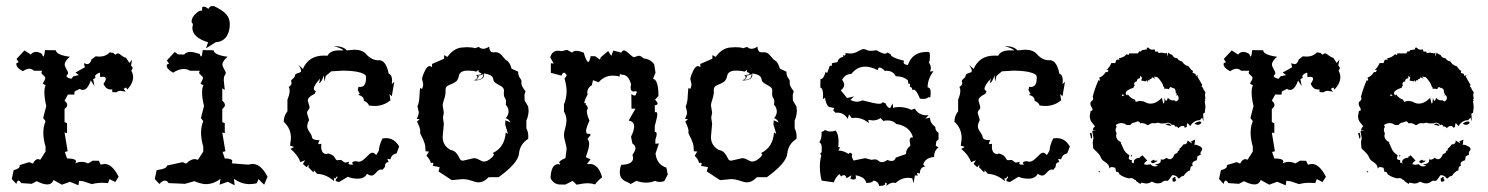

<svg xmlns="http://www.w3.org/2000/svg" viewBox="-20 -605 4928 636"><path d="M239.7 8.8 211.9 -2.9 185.1 6.8 157.2 -8.8Q151.9 5.9 136.2 5.9Q122.6 5.9 101.6 -4.9L85 3.9L50.3 1.5Q44.9 -6.8 41 -6.8Q36.6 -6.8 34.2 4.4L19 -12.2L25.4 -41.5Q45.4 -45.9 45.4 -55.7L44.9 -58.1L77.1 -67.9L88.9 -63Q96.7 -78.1 106.4 -78.1L113.3 -75.7L130.9 -103V-119.1Q123.5 -144.5 123.5 -165.5Q123.5 -186.5 130.9 -203.6L123 -213.9L133.3 -253.9Q127 -279.3 127 -299.8Q127 -314.5 131.3 -321.8L121.6 -328.6Q129.9 -341.3 129.9 -347.2Q129.9 -351.1 123.5 -355.7Q117.2 -360.4 117.2 -364.3L119.1 -370.6H92.3Q85.4 -377.4 77.1 -377.4Q68.4 -377.4 55.7 -369.1Q34.2 -380.4 34.2 -392.1L34.7 -396L42 -398.9L34.7 -409.7L61 -438L82 -424.3Q89.4 -433.1 99.1 -433.1Q107.9 -433.1 119.1 -426.3Q121.6 -418 123.5 -418Q127 -418 128.9 -439L165 -438.5Q166.5 -422.9 211.4 -417Q194.3 -402.8 194.3 -391.1Q194.3 -385.7 200 -376.2Q205.6 -366.7 205.6 -363.3Q205.6 -359.4 202.9 -357.4Q200.2 -355.5 200.2 -353Q200.2 -348.1 216.3 -343.8L222.7 -352.1L241.2 -356.4L230 -364.7L261.2 -382.3L257.8 -395.5L268.6 -392.6Q278.8 -392.6 283.2 -408.2L296.9 -418.5L308.6 -417.5Q330.6 -417.5 343.3 -431.6L355 -429.7L361.8 -423.8Q366.7 -428.2 371.6 -428.2Q374 -428.2 382.1 -421.6Q390.1 -415 397.5 -413.6L408.7 -396.5L417.5 -407.2L414.1 -388.2L419.9 -379.9L415 -370.6Q420.9 -360.4 420.9 -349.6Q420.9 -329.1 401.4 -308.1L397.9 -315.4L389.6 -311L396 -301.3L379.9 -304.2Q370.6 -304.2 365.7 -299.3L352.1 -299.8L351.6 -309.1L346.7 -308.6Q330.6 -308.6 322.8 -327.6Q330.6 -338.4 330.6 -344.2Q330.6 -350.6 320.8 -350.6L312 -349.6L311 -364.7Q294.9 -358.9 294.9 -352.1L296.4 -347.2L288.6 -342.8L293 -319.8L280.8 -338.4Q270 -307.1 254.4 -307.1Q249 -307.1 244.1 -310.5L227.1 -302.2L226.1 -291.5L205.1 -292L193.8 -271.5Q202.6 -264.2 202.6 -257.3Q202.6 -250.5 193.8 -244.1V-200.7L202.1 -196.8V-164.1L193.8 -166L204.1 -104L194.8 -101.6L202.1 -80.1Q231.9 -80.1 231.9 -69.8L230 -64Q239.3 -68.8 251.5 -68.8Q261.7 -68.8 271.5 -63.5L287.6 -72.8L307.6 -72.3L313.5 -59.6L326.2 -62Q351.6 -62 373 -19.5L361.8 -2L342.8 -11.7L337.9 1.5L319.3 0.5Q300.3 0.5 284.2 4.9L255.9 -4.4L242.2 -6.3Z M757.3 8.8 734.4 -2.9 707.5 6.8 710.4 -12.7Q687.5 4.9 662.1 4.9Q646.5 4.9 624 -4.9L592.8 3.9L538.6 1.5Q533.2 -6.8 526.4 -6.8Q518.1 -6.8 507.8 4.4L492.7 -12.2L499 -41.5Q533.2 -45.9 533.2 -56.6L585 -67.9L596.7 -63Q611.8 -78.1 625.5 -78.1L635.7 -75.7L653.3 -103V-119.1Q646 -144.5 646 -165.5Q646 -186.5 653.3 -203.6L645.5 -213.9L655.8 -253.9Q649.4 -279.3 649.4 -299.8Q649.4 -314.5 653.8 -321.8L644 -328.6Q652.3 -341.3 652.3 -347.2Q652.3 -351.1 646 -355.7Q639.6 -360.4 639.6 -364.3L641.6 -370.6H609.9Q600.1 -376.5 588.9 -376.5Q571.8 -376.5 553.7 -364.3Q532.2 -375.5 532.2 -387.2L532.7 -391.1L540 -394L532.7 -404.8L559.1 -433.1L569.3 -424.8L589.8 -424.3Q597.2 -433.1 611.3 -433.1Q620.1 -433.1 641.6 -426.3Q644 -418 646 -418Q649.4 -418 651.4 -439L687.5 -438.5Q689 -422.9 733.9 -417Q716.8 -402.8 716.8 -391.1Q716.8 -385.7 722.4 -376.2Q728 -366.7 728 -363.3Q728 -360.8 724.6 -355.7Q721.2 -350.6 721.2 -339.8L724.6 -307.1L716.3 -312.5V-271.5Q725.1 -264.2 725.1 -257.3Q725.1 -250.5 716.3 -244.1V-200.7L724.6 -196.8V-164.1L716.3 -166L726.6 -104L717.3 -101.6L724.6 -80.1Q749.5 -80.1 749.5 -70.8L747.6 -64L801.8 -59.6L815.9 -62Q844.7 -62 866.2 -19.5L855 6.8L835.9 -11.7L831.1 1.5Q821.3 4.9 806.2 4.9Q779.8 4.9 754.9 -12.7ZM662.1 -444.8 669.4 -464.8Q617.2 -481 617.2 -512.7L619.1 -525.9Q614.7 -528.8 614.7 -534.2Q614.7 -547.4 628.9 -560.1Q639.6 -569.8 644.5 -569.8L647 -569.3Q649.9 -569.3 649.9 -574.2L649.4 -578.1Q649.4 -583 655.3 -583Q660.6 -583 664.8 -579.6Q668.9 -576.2 669.9 -576.2Q670.9 -576.2 671.9 -577.6Q675.3 -585 683.1 -585L689.5 -584.5Q718.8 -570.3 730 -557.1Q741.2 -543.9 741.2 -525.4Q741.2 -500.5 730.5 -484.4Q717.8 -466.3 694.8 -465.3Z M1104 -2.4Q1091.8 -2.9 1091.8 -8.3Q1091.8 -11.2 1097.7 -16.6Q1097.2 -21 1096.2 -21Q1095.7 -21 1095.2 -20Q1093.3 -16.1 1089.4 -13.2Q1087.9 -16.1 1086.9 -16.1Q1085.9 -16.1 1085.9 -12.2L1086.9 -4.9Q1061 -27.8 1030.3 -29.3L1020 -41L1018.6 -33.7L1002 -50.3V-59.6L995.6 -50.8L983.4 -62L990.7 -74.2L975.1 -67.9Q966.3 -92.3 942.4 -111.8L954.1 -118.2L940.9 -122.6L943.8 -147Q943.8 -179.7 919.9 -201.7Q919.9 -221.2 932.1 -236.3V-274.9Q939.5 -292.5 939.5 -304.7Q939.5 -311.5 936.5 -316.9Q945.8 -323.2 945.8 -330.1L944.3 -336.9Q944.3 -339.8 950.4 -344.5Q956.5 -349.1 957 -354.7Q957.5 -360.4 967.5 -363Q977.5 -365.7 977.5 -369.6Q977.5 -377 968.3 -390.6L983.4 -376.5Q1002.4 -420.9 1052.7 -420.9L1064.9 -420.4Q1072.3 -436 1097.7 -438H1117.2Q1115.2 -443.8 1086.4 -452.1H1089.8Q1116.2 -452.1 1128.9 -438L1153.3 -440.4Q1180.2 -440.4 1192.9 -425.8Q1210.9 -405.3 1233.9 -405.3L1234.9 -405.8Q1258.8 -405.8 1267.6 -360.8Q1278.8 -356.9 1278.8 -338.4L1277.8 -326.2L1286.1 -334L1277.8 -286.1L1270 -293.5L1273.4 -272.9Q1250.5 -253.9 1220.2 -253.9L1202.1 -255.4Q1199.7 -265.1 1185.5 -271Q1185.5 -287.1 1166 -290.5L1171.9 -293.9L1165 -307.1L1167.5 -317.4L1172.4 -316.9Q1192.4 -316.9 1192.4 -345.2V-350.6Q1192.4 -361.3 1163.1 -367.2Q1140.1 -371.1 1116.7 -371.1L1077.1 -368.7L1059.1 -353.5L1054.7 -334.5L1052.7 -355.5Q1045.4 -332.5 1037.1 -329.6L1040.5 -344.7Q1019.5 -322.3 1019.5 -311Q1019.5 -305.7 1026.4 -303.2L1022 -293.9Q999.5 -283.7 999.5 -272L1005.4 -251Q1005.4 -244.1 1001.2 -240.5Q997.1 -236.8 997.1 -230L1003.9 -207.5Q997.6 -195.3 997.6 -186Q997.6 -178.7 1005.1 -168Q1012.7 -157.2 1013.2 -151.4Q1013.7 -140.6 1038.6 -140.6L1034.2 -130.9Q1034.2 -127.4 1038.1 -127.4L1044.4 -128.9L1043.9 -120.1Q1043.9 -94.7 1062.5 -94.7L1066.4 -96.7Q1074.7 -94.7 1080.1 -91.6Q1085.4 -88.4 1087.9 -84.5Q1090.3 -80.6 1092.3 -77.4Q1094.2 -74.2 1097.2 -74.2Q1100.1 -74.2 1106.9 -75.2Q1110.4 -75.2 1112.3 -73.7Q1114.3 -72.3 1117.7 -69.3Q1121.1 -66.4 1124.5 -66.4L1136.7 -69.3L1134.3 -64Q1134.3 -59.6 1144.5 -59.6L1150.9 -60.1Q1146.5 -63 1146.5 -65.4Q1146.5 -69.3 1157.2 -71.3L1167.5 -69.3Q1174.8 -69.3 1181.2 -74Q1187.5 -78.6 1193.1 -84.2Q1198.7 -89.8 1203.6 -94.5Q1208.5 -99.1 1213.4 -99.1Q1219.7 -99.1 1226.1 -91.3L1234.9 -106Q1235.8 -124 1247.1 -146.5L1258.3 -147.5Q1286.6 -147.5 1302.2 -119.6L1293.5 -96.7Q1276.9 -93.8 1273.4 -77.1L1263.2 -79.1L1267.1 -67.9Q1254.9 -67.9 1254.9 -51.8L1247.1 -42.5L1241.2 -43.5Q1234.4 -43.5 1225.8 -33.4Q1217.3 -23.4 1211.4 -23.4Q1204.6 -23.4 1195.8 -29.3Q1187.5 -13.2 1165.5 -13.2Q1145.5 -13.2 1132.3 -19.5Z M1564.9 -1Q1559.6 -1 1554.2 -2.7Q1548.8 -4.4 1542.5 -6.3Q1536.1 -8.3 1528.8 -10Q1521.5 -11.7 1512.2 -11.7L1476.6 -8.3L1432.6 -37.1L1436.5 -51.3L1413.6 -55.7L1415.5 -62.5Q1415.5 -65.9 1412.1 -65.9L1407.2 -64.9Q1404.3 -77.6 1392.6 -88.9L1400.9 -103L1389.6 -104Q1389.6 -120.1 1386.7 -129.9Q1382.3 -143.6 1374.5 -157.7Q1371.6 -162.6 1371.6 -167L1372.1 -170.9Q1372.1 -181.2 1361.3 -202.1L1370.1 -210L1360.4 -211.4Q1367.2 -224.1 1367.2 -233.9L1362.8 -252.9Q1362.8 -254.4 1363.8 -255.6Q1364.7 -256.8 1365.7 -260.3Q1366.7 -263.7 1367.9 -270.3Q1369.1 -276.9 1369.6 -289.6Q1370.6 -314 1373 -314L1377 -310.1Q1377.9 -310.1 1379.9 -314.9Q1381.8 -319.8 1381.8 -326.7L1377.9 -344.2Q1380.9 -357.9 1388.2 -372.1Q1395.5 -386.2 1403.3 -386.2Q1407.2 -386.2 1411.1 -382.3V-393.1L1451.2 -410.6V-422.4L1461.9 -416.5Q1481.4 -443.4 1506.8 -447.3L1526.4 -448.7Q1544.4 -448.7 1553.2 -445.3L1565.9 -449.7Q1572.3 -443.4 1581.1 -443.4Q1589.4 -443.4 1600.6 -450.7Q1600.6 -431.6 1614.7 -431.6L1619.6 -432.1Q1627.9 -432.1 1633.3 -429.2Q1640.1 -424.8 1649.9 -412.6Q1653.3 -407.7 1658.2 -404.8Q1668 -400.4 1674.8 -377.4L1696.3 -367.7Q1696.3 -354.5 1701.9 -347.4Q1707.5 -340.3 1707.5 -335L1707 -330.1Q1707 -319.3 1720.7 -302.7L1717.3 -291.5L1717.8 -272L1729.5 -252.4L1731 -238.8Q1731 -222.2 1723.6 -205.6V-180.2Q1730 -168 1730 -152.8L1729.5 -145Q1702.1 -127.4 1699.2 -96.2Q1696.3 -64.9 1631.8 -18.1H1598.6Q1583 -1 1564.9 -1ZM1583 -69.8Q1592.8 -69.8 1604.2 -78.9Q1615.7 -87.9 1615.7 -93.3Q1615.7 -96.2 1612.3 -98.1Q1651.9 -116.7 1655.3 -166.5L1662.6 -161.6L1653.3 -192.9L1654.3 -206.5L1670.4 -199.7Q1666 -210.4 1655.3 -213.4Q1664.6 -224.1 1664.6 -235.8Q1664.6 -247.6 1655.3 -258.3L1656.2 -267.1Q1656.2 -275.4 1652.6 -280.3Q1648.9 -285.2 1648.9 -294.9L1649.4 -304.7Q1649.4 -312 1644.3 -316.2Q1639.2 -320.3 1632.6 -323.7Q1626 -327.1 1620.4 -331.3Q1614.7 -335.4 1613.8 -343.3Q1611.8 -357.9 1583 -361.8L1583.5 -357.4Q1583.5 -338.4 1549.8 -338.4Q1561.5 -344.2 1561.5 -349.6Q1561.5 -353 1557.1 -356Q1574.2 -357.9 1575.2 -359.9Q1575.2 -362.8 1565.4 -366.7V-373.5L1557.6 -367.7Q1545.9 -371.1 1529.8 -371.1Q1502.9 -371.1 1500 -353.5Q1497.1 -339.4 1489.7 -334.2Q1482.4 -329.1 1474.9 -326.4Q1467.3 -323.7 1461.4 -319.8Q1455.6 -315.9 1455.6 -304.7L1456.1 -304.2Q1456.1 -290 1451.2 -276.1Q1446.3 -262.2 1446.3 -255.9L1450.2 -231.9L1447.3 -215.3L1450.2 -194.8L1446.3 -151.4Q1446.3 -123 1472.2 -108.4Q1483.9 -106 1489.5 -100.1Q1495.1 -94.2 1498.3 -88.1Q1501.5 -82 1504.2 -77.4Q1506.8 -72.8 1513.7 -72.8L1549.8 -81.1Q1558.1 -81.1 1567.9 -75.4Q1577.6 -69.8 1583 -69.8ZM1565.9 -341.3Q1581.1 -344.2 1581.1 -359.9Q1573.7 -355 1562 -354.5L1565.9 -352.1Q1563.5 -344.7 1556.2 -340.3Z M1890.1 6.8 1877 -5.9 1853 6.3H1836.4Q1814 6.3 1803.7 -15.1Q1805.2 -61.5 1830.1 -61.5L1833.5 -59.6L1836.4 -63.5L1832 -64.9Q1832 -73.2 1853 -81.1L1856.9 -110.8Q1856.9 -118.7 1852.5 -134Q1848.1 -149.4 1848.1 -156.7Q1848.1 -167.5 1852.3 -180.9Q1856.4 -194.3 1856.4 -205.6Q1856.4 -221.7 1848.1 -235.8V-258.8Q1856.9 -279.8 1856.9 -303.2Q1856.9 -319.8 1850.1 -344.7L1857.4 -355Q1852.5 -364.3 1848.1 -364.3Q1843.8 -364.3 1839.8 -354.5L1804.7 -363.8V-395.5L1814 -394.5L1802.7 -415Q1808.6 -437 1828.6 -437L1840.3 -435.5L1858.4 -439.9L1875 -430.7Q1879.9 -436.5 1890.1 -436.5Q1899.4 -436.5 1913.6 -430.7Q1922.4 -399.9 1928.7 -399.9Q1932.6 -399.9 1936.5 -418.9H1951.2L1967.3 -407.7L1970.2 -415.5L1994.6 -436L2004.9 -419.9L2011.7 -437.5L2038.1 -430.7Q2041.5 -438 2047.4 -438Q2052.2 -438 2064.2 -426.8Q2076.2 -415.5 2080.6 -415.5L2094.7 -420.4Q2103.5 -420.4 2112.8 -411.1Q2133.3 -410.2 2147 -392.1L2151.4 -364.3L2143.1 -344.2Q2161.1 -340.8 2161.1 -287.1L2149.9 -274.9Q2158.2 -266.6 2158.2 -262.2Q2158.2 -256.8 2148.9 -256.3L2149.4 -232.9L2152.8 -233.9Q2157.2 -233.9 2157.2 -225.6Q2157.2 -217.8 2148.9 -187V-168.5Q2155.3 -168 2155.3 -160.6Q2155.3 -154.3 2150.9 -142.6V-128.9L2162.6 -129.9L2151.4 -96.2Q2155.8 -59.6 2187.5 -49.8L2191.9 -26.9L2181.2 -5.9Q2174.8 -2.4 2165.5 -2.4Q2156.2 -2.4 2149.9 -5.9Q2135.7 0 2120.6 0Q2105 0 2088.4 -5.9L2067.4 5.4Q2067.4 2 2062 0Q2056.6 -2 2050.3 -5.1Q2043.9 -8.3 2038.6 -14.9Q2033.2 -21.5 2033.2 -34.7Q2033.2 -49.3 2038.1 -59.1Q2077.1 -60.1 2077.1 -81.5L2075.2 -92.8Q2085 -105.5 2085 -114.3Q2085 -123 2074.7 -129.9L2070.3 -152.3Q2080.6 -172.9 2080.6 -186Q2080.6 -202.6 2062.5 -205.6L2085 -245.1H2071.8L2071.3 -293.5Q2077.6 -288.6 2082 -288.6Q2086.9 -288.6 2086.9 -294.9Q2089.4 -296.9 2089.4 -299.3Q2089.4 -301.3 2087.4 -303.2L2079.6 -301.8Q2068.8 -301.8 2068.8 -314.9L2070.3 -326.2Q2062 -357.4 2041 -357.4Q2037.1 -357.4 2033.7 -360.4L2032.2 -351.1Q2023.9 -354.5 2009.8 -354.5Q1982.4 -354.5 1962.9 -332.5L1944.3 -339.4L1940.4 -322.8Q1925.3 -313.5 1925.3 -299.3L1926.3 -291.5Q1915.5 -272 1915.5 -263.2H1921.4Q1919.9 -260.3 1919.9 -258.8Q1919.9 -257.8 1921.1 -257.1Q1922.4 -256.3 1924.1 -254.9Q1925.8 -253.4 1925.8 -250Q1927.2 -247.6 1927.2 -245.6Q1927.2 -244.1 1925.5 -242.7Q1923.8 -241.2 1923.8 -237.8Q1923.8 -225.1 1932.6 -205.6Q1921.4 -180.2 1921.4 -171.9Q1921.4 -161.6 1928.2 -161.6L1932.1 -162.1L1937 -158.7L1926.3 -145Q1931.6 -138.2 1931.6 -127.4Q1931.6 -115.2 1920.4 -84.5L1936 -77.1L1923.8 -61L1928.7 -62.5Q1929.7 -60.5 1930.7 -60.5Q1931.6 -60.5 1933.1 -62Q1962.4 -62 1974.6 -17.6Q1961.9 -8.8 1951.2 5.9Q1938.5 2 1928.7 2Q1911.6 2 1890.1 6.8Z M2453.6 -1Q2448.2 -1 2442.9 -2.7Q2437.5 -4.4 2431.2 -6.3Q2424.8 -8.3 2417.5 -10Q2410.2 -11.7 2400.9 -11.7L2365.2 -8.3L2321.3 -37.1L2325.2 -51.3L2302.2 -55.7L2304.2 -62.5Q2304.2 -65.9 2300.8 -65.9L2295.9 -64.9Q2293 -77.6 2281.2 -88.9L2289.6 -103L2278.3 -104Q2278.3 -120.1 2275.4 -129.9Q2271 -143.6 2263.2 -157.7Q2260.3 -162.6 2260.3 -167L2260.7 -170.9Q2260.7 -181.2 2250 -202.1L2258.8 -210L2249 -211.4Q2255.9 -224.1 2255.9 -233.9L2251.5 -252.9Q2251.5 -254.4 2252.4 -255.6Q2253.4 -256.8 2254.4 -260.3Q2255.4 -263.7 2256.6 -270.3Q2257.8 -276.9 2258.3 -289.6Q2259.3 -314 2261.7 -314L2265.6 -310.1Q2266.6 -310.1 2268.6 -314.9Q2270.5 -319.8 2270.5 -326.7L2266.6 -344.2Q2269.5 -357.9 2276.9 -372.1Q2284.2 -386.2 2292 -386.2Q2295.9 -386.2 2299.8 -382.3V-393.1L2339.8 -410.6V-422.4L2350.6 -416.5Q2370.1 -443.4 2395.5 -447.3L2415 -448.7Q2433.1 -448.7 2441.9 -445.3L2454.6 -449.7Q2460.9 -443.4 2469.7 -443.4Q2478 -443.4 2489.3 -450.7Q2489.3 -431.6 2503.4 -431.6L2508.3 -432.1Q2516.6 -432.1 2522 -429.2Q2528.8 -424.8 2538.6 -412.6Q2542 -407.7 2546.9 -404.8Q2556.6 -400.4 2563.5 -377.4L2585 -367.7Q2585 -354.5 2590.6 -347.4Q2596.2 -340.3 2596.2 -335L2595.7 -330.1Q2595.7 -319.3 2609.4 -302.7L2606 -291.5L2606.4 -272L2618.2 -252.4L2619.6 -238.8Q2619.6 -222.2 2612.3 -205.6V-180.2Q2618.7 -168 2618.7 -152.8L2618.2 -145Q2590.8 -127.4 2587.9 -96.2Q2585 -64.9 2520.5 -18.1H2487.3Q2471.7 -1 2453.6 -1ZM2471.7 -69.8Q2481.4 -69.8 2492.9 -78.9Q2504.4 -87.9 2504.4 -93.3Q2504.4 -96.2 2501 -98.1Q2540.5 -116.7 2543.9 -166.5L2551.3 -161.6L2542 -192.9L2543 -206.5L2559.1 -199.7Q2554.7 -210.4 2543.9 -213.4Q2553.2 -224.1 2553.2 -235.8Q2553.2 -247.6 2543.9 -258.3L2544.9 -267.1Q2544.9 -275.4 2541.3 -280.3Q2537.6 -285.2 2537.6 -294.9L2538.1 -304.7Q2538.1 -312 2533 -316.2Q2527.8 -320.3 2521.2 -323.7Q2514.6 -327.1 2509 -331.3Q2503.4 -335.4 2502.4 -343.3Q2500.5 -357.9 2471.7 -361.8L2472.2 -357.4Q2472.2 -338.4 2438.5 -338.4Q2450.2 -344.2 2450.2 -349.6Q2450.2 -353 2445.8 -356Q2462.9 -357.9 2463.9 -359.9Q2463.9 -362.8 2454.1 -366.7V-373.5L2446.3 -367.7Q2434.6 -371.1 2418.5 -371.1Q2391.6 -371.1 2388.7 -353.5Q2385.7 -339.4 2378.4 -334.2Q2371.1 -329.1 2363.5 -326.4Q2356 -323.7 2350.1 -319.8Q2344.2 -315.9 2344.2 -304.7L2344.7 -304.2Q2344.7 -290 2339.8 -276.1Q2335 -262.2 2335 -255.9L2338.9 -231.9L2335.9 -215.3L2338.9 -194.8L2335 -151.4Q2335 -123 2360.8 -108.4Q2372.6 -106 2378.2 -100.1Q2383.8 -94.2 2387 -88.1Q2390.1 -82 2392.8 -77.4Q2395.5 -72.8 2402.3 -72.8L2438.5 -81.1Q2446.8 -81.1 2456.5 -75.4Q2466.3 -69.8 2471.7 -69.8ZM2454.6 -341.3Q2469.7 -344.2 2469.7 -359.9Q2462.4 -355 2450.7 -354.5L2454.6 -352.1Q2452.1 -344.7 2444.8 -340.3Z M2915.5 11.2 2917.5 4.4Q2917.5 0.5 2913.1 0.5L2911.1 1L2912.1 3.9Q2912.1 10.7 2892.1 10.7Q2889.6 -4.4 2873 -6.8Q2870.1 1 2849.6 1Q2845.2 -19.5 2814 -24.4L2815.4 -17.1Q2815.4 -10.3 2807.6 -10.3L2796.9 -12.2L2800.3 -24.4L2784.2 -14.6Q2781.2 -24.9 2775.4 -24.9Q2771 -24.9 2766.1 -20.5L2760.7 -28.3Q2748.5 -19 2741.7 -1L2701.7 -6.8Q2695.8 -29.8 2695.8 -51.3Q2695.8 -75.2 2700.7 -89.4L2696.8 -96.7L2701.7 -100.6L2702.1 -112.3Q2702.1 -130.9 2695.3 -131.8V-137.7Q2701.7 -141.1 2701.7 -168.9Q2708.5 -168.9 2712.4 -174.8Q2720.7 -169.4 2730.5 -169.4Q2741.7 -169.4 2748 -172.9Q2757.8 -160.2 2757.8 -135.3L2756.8 -118.2L2762.7 -116.2L2756.8 -106.4Q2773.4 -106.4 2790.5 -95.2L2795.9 -99.6L2803.2 -94.7L2801.8 -88.9Q2801.8 -82 2807.6 -73.2L2845.7 -81.1L2866.2 -75.7L2877.9 -77.1Q2884.8 -77.1 2889.9 -72.5Q2895 -67.9 2901.9 -67.9Q2909.2 -67.9 2919.4 -75.2Q2925.8 -71.8 2933.6 -71.8Q2944.3 -71.8 2947.3 -83L2981 -94.7Q2981 -111.8 2995.6 -122.1L2993.2 -138.7Q2993.2 -149.9 3000.5 -149.9L3004.4 -149.4Q2994.6 -187 2949.2 -194.3Q2937.5 -206.1 2920.9 -206.1Q2910.2 -206.1 2906.7 -204.1L2896.5 -213.9Q2885.7 -206.1 2871.1 -206.1L2856 -208L2858.4 -197.3Q2836.4 -214.8 2813.5 -214.8L2801.3 -213.9L2792.5 -226.1L2788.1 -211.4Q2775.4 -231.9 2753.9 -231.9L2748 -231.4L2739.7 -239.3L2743.7 -247.1L2725.1 -251Q2715.3 -260.7 2712.9 -281.7L2706.1 -276.4L2706.5 -289.1Q2706.5 -312.5 2697.3 -315.4L2697.8 -342.8Q2708.5 -342.8 2714.4 -366.2L2720.2 -363.8L2729 -387.7L2732.9 -386.7Q2735.8 -386.7 2735.8 -391.1L2735.4 -395.5L2754.4 -399.4Q2756.3 -413.1 2773.4 -417L2772 -422.4L2776.9 -420.9Q2780.8 -420.9 2780.8 -425.8L2780.3 -429.2L2795.9 -427.7Q2809.6 -427.7 2822.5 -435.1Q2835.4 -442.4 2840.3 -442.4Q2845.7 -442.4 2850.8 -439.5Q2856 -436.5 2865.7 -436.5L2883.8 -438.5Q2902.3 -427.2 2911.1 -427.2Q2917 -427.2 2919.4 -431.2L2930.2 -425.3Q2930.2 -414.6 2974.6 -403.8L2973.1 -398.4Q2973.1 -391.1 2987.3 -389.6Q3002 -433.1 3050.8 -433.1Q3059.1 -433.1 3059.8 -429Q3060.5 -424.8 3060.5 -419.4Q3060.5 -404.8 3057.1 -397.5Q3063.5 -388.2 3063.5 -379.4Q3063.5 -373 3060.1 -368.2L3072.3 -369.1Q3052.7 -343.8 3052.7 -315.4Q3063 -315.4 3063 -297.4L3061.5 -282.2L3055.2 -283.2Q3049.8 -277.3 3038.6 -277.3L3027.3 -278.3Q3015.6 -308.1 3005.9 -308.1L3002 -306.6Q3002 -316.4 2993.7 -317.4L2994.6 -323.7Q2994.6 -328.1 2992.2 -328.1L2989.3 -327.1L2987.3 -338.9Q2972.2 -352.5 2947.3 -352.5Q2938 -370.6 2916.5 -370.6L2911.1 -370.1Q2899.9 -381.3 2894 -381.3Q2888.2 -381.3 2887.7 -372.6Q2864.7 -384.3 2846.2 -384.3Q2818.8 -384.3 2799.8 -359.9Q2779.8 -359.9 2769.5 -340.8Q2776.4 -331.1 2776.4 -324.2Q2776.4 -314 2765.1 -305.7L2786.1 -280.3L2809.1 -285.6L2796.9 -274.4Q2807.6 -268.1 2818.8 -268.1Q2827.1 -268.1 2836.9 -272.5Q2880.4 -261.2 2891.6 -261.2Q2902.3 -261.2 2903.3 -266.6L2913.1 -262.7Q2919.9 -247.1 2928.7 -247.1L2937 -262.7L2938.5 -247.1Q2944.8 -250.5 2958 -250.5Q2980 -250.5 2998.5 -241.2L3010.7 -245.1Q3022.9 -223.1 3049.8 -223.1L3056.2 -223.6L3044.9 -211.9L3060.5 -215.3Q3060.5 -197.8 3078.1 -184.6Q3078.1 -171.4 3088.9 -165V-143.6L3081.5 -136.2L3079.6 -122.1L3089.4 -116.7Q3074.2 -107.4 3074.2 -85Q3044.4 -82.5 3038.1 -59.6L3044.9 -53.7Q3027.3 -51.3 3026.9 -30.3L3017.1 -32.2L3020 -22.9L3010.7 -24.4L3005.9 2.4L3002 -14.6L2988.3 -16.1Q2965.8 -16.1 2947.3 1L2939.9 0Q2928.2 0 2915.5 11.2Z M3325.7 -2.4Q3313.5 -2.9 3313.5 -8.3Q3313.5 -11.2 3319.3 -16.6Q3318.8 -21 3317.9 -21Q3317.4 -21 3316.9 -20Q3314.9 -16.1 3311 -13.2Q3309.6 -16.1 3308.6 -16.1Q3307.6 -16.1 3307.6 -12.2L3308.6 -4.9Q3282.7 -27.8 3252 -29.3L3241.7 -41L3240.2 -33.7L3223.6 -50.3V-59.6L3217.3 -50.8L3205.1 -62L3212.4 -74.2L3196.8 -67.9Q3188 -92.3 3164.1 -111.8L3175.8 -118.2L3162.6 -122.6L3165.5 -147Q3165.5 -179.7 3141.6 -201.7Q3141.6 -221.2 3153.8 -236.3V-274.9Q3161.1 -292.5 3161.1 -304.7Q3161.1 -311.5 3158.2 -316.9Q3167.5 -323.2 3167.5 -330.1L3166 -336.9Q3166 -339.8 3172.1 -344.5Q3178.2 -349.1 3178.7 -354.7Q3179.2 -360.4 3189.2 -363Q3199.2 -365.7 3199.2 -369.6Q3199.2 -377 3189.9 -390.6L3205.1 -376.5Q3224.1 -420.9 3274.4 -420.9L3286.6 -420.4Q3293.9 -436 3319.3 -438H3338.9Q3336.9 -443.8 3308.1 -452.1H3311.5Q3337.9 -452.1 3350.6 -438L3375 -440.4Q3401.9 -440.4 3414.6 -425.8Q3432.6 -405.3 3455.6 -405.3L3456.5 -405.8Q3480.5 -405.8 3489.3 -360.8Q3500.5 -356.9 3500.5 -338.4L3499.5 -326.2L3507.8 -334L3499.5 -286.1L3491.7 -293.5L3495.1 -272.9Q3472.2 -253.9 3441.9 -253.9L3423.8 -255.4Q3421.4 -265.1 3407.2 -271Q3407.2 -287.1 3387.7 -290.5L3393.6 -293.9L3386.7 -307.1L3389.2 -317.4L3394 -316.9Q3414.1 -316.9 3414.1 -345.2V-350.6Q3414.1 -361.3 3384.8 -367.2Q3361.8 -371.1 3338.4 -371.1L3298.8 -368.7L3280.8 -353.5L3276.4 -334.5L3274.4 -355.5Q3267.1 -332.5 3258.8 -329.6L3262.2 -344.7Q3241.2 -322.3 3241.2 -311Q3241.2 -305.7 3248 -303.2L3243.7 -293.9Q3221.2 -283.7 3221.2 -272L3227.1 -251Q3227.1 -244.1 3222.9 -240.5Q3218.8 -236.8 3218.8 -230L3225.6 -207.5Q3219.2 -195.3 3219.2 -186Q3219.2 -178.7 3226.8 -168Q3234.4 -157.2 3234.9 -151.4Q3235.4 -140.6 3260.3 -140.6L3255.9 -130.9Q3255.9 -127.4 3259.8 -127.4L3266.1 -128.9L3265.6 -120.1Q3265.6 -94.7 3284.2 -94.7L3288.1 -96.7Q3296.4 -94.7 3301.8 -91.6Q3307.1 -88.4 3309.6 -84.5Q3312 -80.6 3314 -77.4Q3315.9 -74.2 3318.8 -74.2Q3321.8 -74.2 3328.6 -75.2Q3332 -75.2 3334 -73.7Q3335.9 -72.3 3339.4 -69.3Q3342.8 -66.4 3346.2 -66.4L3358.4 -69.3L3356 -64Q3356 -59.6 3366.2 -59.6L3372.6 -60.1Q3368.2 -63 3368.2 -65.4Q3368.2 -69.3 3378.9 -71.3L3389.2 -69.3Q3396.5 -69.3 3402.8 -74Q3409.2 -78.6 3414.8 -84.2Q3420.4 -89.8 3425.3 -94.5Q3430.2 -99.1 3435.1 -99.1Q3441.4 -99.1 3447.8 -91.3L3456.5 -106Q3457.5 -124 3468.8 -146.5L3480 -147.5Q3508.3 -147.5 3523.9 -119.6L3515.1 -96.7Q3498.5 -93.8 3495.1 -77.1L3484.9 -79.1L3488.8 -67.9Q3476.6 -67.9 3476.6 -51.8L3468.8 -42.5L3462.9 -43.5Q3456.1 -43.5 3447.5 -33.4Q3439 -23.4 3433.1 -23.4Q3426.3 -23.4 3417.5 -29.3Q3409.2 -13.2 3387.2 -13.2Q3367.2 -13.2 3354 -19.5Z M3757.3 4.4 3743.7 -4.9Q3742.7 -9.3 3740.7 -9.3L3738.8 -8.8Q3733.9 -15.1 3725.6 -15.1L3718.8 -14.2Q3700.7 -18.1 3688 -27.8Q3685.5 -36.1 3679.7 -36.1L3677.2 -35.6L3674.3 -49.3L3663.6 -51.8Q3657.7 -51.8 3655.3 -46.4Q3654.3 -55.2 3650.6 -59.6Q3647 -64 3642.3 -67.1Q3637.7 -70.3 3633.3 -73.7Q3628.9 -77.1 3626.5 -83.5Q3624 -89.8 3619.9 -94.7Q3615.7 -99.6 3611.6 -103.5Q3607.4 -107.4 3604.2 -110.4Q3601.1 -113.3 3601.1 -115.2L3599.6 -133.3L3602.1 -147.9L3598.1 -169.4L3599.6 -172.4L3610.8 -173.3L3599.6 -174.8Q3603 -185.5 3607.4 -185.5Q3605 -189.9 3602.1 -193.1Q3599.1 -196.3 3596.4 -200Q3593.8 -203.6 3591.8 -208.5Q3589.8 -213.4 3589.8 -220.7L3592.8 -237.8Q3599.1 -237.8 3599.1 -241.7Q3599.1 -244.6 3595.5 -250.7Q3591.8 -256.8 3591.8 -261.2Q3591.8 -267.1 3596.4 -270.3Q3601.1 -273.4 3601.1 -278.8L3599.6 -284.7Q3606.4 -312 3619.1 -340.3L3622.1 -336.9L3623.5 -339.8L3621.1 -347.7Q3633.8 -352.1 3642.6 -366.2H3648.9L3651.9 -372.6L3650.4 -374L3644.5 -372.1Q3657.2 -384.8 3661.1 -396H3674.3Q3675.8 -399.9 3677 -403.8Q3678.2 -407.7 3682.6 -407.7L3688 -406.7L3686.5 -412.1Q3702.1 -414.1 3711.9 -425.3L3718.8 -422.9L3720.2 -428.2H3749.5L3754.9 -436L3758.8 -433.6L3762.7 -439L3778.8 -441.4V-446.8L3784.2 -447.3Q3789.6 -440.4 3796.9 -440.4L3804.2 -441.4L3807.1 -433.6L3814.9 -434.6L3817.9 -429.2L3827.6 -430.7L3841.8 -428.2L3845.7 -430.7L3846.2 -417.5L3850.1 -430.7Q3855.5 -425.3 3863.3 -422.9Q3867.7 -412.6 3879.4 -412.1Q3884.8 -403.3 3895.5 -401.4Q3902.8 -389.2 3917 -385.3L3926.8 -373Q3931.6 -371.6 3931.6 -368.2L3930.2 -363.8L3940.9 -359.9L3940.4 -356.9Q3940.4 -354 3942.9 -354L3949.2 -356L3946.3 -351.6L3962.4 -323.7L3960 -318.4L3963.9 -315.4Q3966.3 -307.6 3973.1 -299.3L3971.2 -289.6L3973.1 -278.3L3970.7 -276.9L3972.7 -272.5L3970.7 -268.6L3973.1 -251.5L3970.7 -231.4L3965.3 -228.5L3966.8 -202.6L3962.4 -215.3L3954.6 -207Q3933.6 -206.5 3922.4 -187Q3916.5 -196.3 3913.6 -196.3Q3911.1 -196.3 3911.1 -184.6L3904.3 -181.6Q3904.3 -188 3897.5 -188Q3890.6 -188 3883.3 -180.2Q3880.9 -186 3875 -186L3872.6 -185.5Q3870.6 -191.9 3866.2 -191.9L3861.8 -190.9Q3856 -198.7 3848.1 -198.7L3839.4 -196.3H3824.7L3815.9 -198.7L3805.7 -196.3L3799.8 -197.3Q3792 -197.3 3784.2 -190.9H3780.3Q3771 -197.3 3762.7 -197.3L3757.3 -196.3Q3753.4 -203.1 3748.5 -203.1L3738.3 -199.2Q3729.5 -199.2 3724.1 -190.9H3711.9Q3704.1 -197.3 3694.3 -197.3Q3685.1 -197.3 3675.8 -190.9L3678.7 -184.6Q3675.3 -179.7 3675.3 -174.8Q3675.3 -168.9 3678.7 -164.1L3677.2 -155.8Q3677.2 -141.1 3694.8 -133.3L3691.9 -132.3Q3695.8 -125.5 3698 -119.9Q3700.2 -114.3 3702.9 -109.1Q3705.6 -104 3709.7 -99.6Q3713.9 -95.2 3721.2 -90.8L3718.8 -81.5Q3718.8 -74.7 3729.5 -74.7L3729 -70.3Q3729 -65.4 3731.9 -65.4L3734.9 -66.4L3736.3 -61V-73.2Q3742.7 -82.5 3757.3 -82.5L3754.9 -85.4Q3760.7 -86.4 3764.2 -90.8L3780.3 -73.2Q3771 -66.9 3769.5 -61L3779.8 -59.1L3791 -61Q3796.9 -53.7 3806.2 -53.7L3816.4 -55.7L3805.2 -60.5Q3825.2 -62 3825.2 -73.2L3824.7 -77.1L3830.6 -76.2Q3837.4 -76.2 3843.3 -82.5Q3849.6 -77.6 3855 -77.6Q3864.7 -77.6 3870.6 -94.2Q3881.8 -98.1 3881.8 -103L3881.3 -105Q3887.2 -105.5 3887.2 -109.9L3886.7 -112.8Q3894 -117.2 3899.9 -126.5Q3913.6 -126.5 3913.6 -139.6L3928.7 -129.9L3925.3 -136.7L3939 -142.6L3936.5 -125L3939.9 -125.5Q3944.3 -125.5 3952.1 -121.6Q3962.4 -116.7 3962.4 -111.3Q3962.4 -107.4 3959.5 -104.5Q3956.5 -101.6 3956.5 -97.7L3957.5 -92.8L3946.8 -87.4L3944.3 -74.2Q3929.2 -70.3 3929.2 -61.5L3930.7 -55.7Q3922.9 -54.2 3922.9 -46.9L3922.4 -41Q3909.7 -36.6 3900.9 -22.5Q3892.1 -21.5 3887.2 -14.2H3883.3Q3877 -24.9 3863.3 -24.9Q3861.3 -22.9 3859.4 -20Q3850.6 -5.9 3846.7 -5.9L3840.3 -6.3Q3835 -6.3 3829.8 -2Q3824.7 2.4 3816.4 2.4L3808.6 2L3794.9 -3.4Q3787.1 2.9 3775.9 2.9L3760.3 0ZM3833.5 -261.7 3836.4 -264.2 3837.9 -280.8Q3840.3 -271 3842.8 -271Q3845.7 -271 3848.6 -280.8Q3856 -272.5 3865.2 -272.5L3870.1 -272.9L3875.5 -268.6Q3884.3 -272.9 3884.3 -279.8Q3884.3 -285.2 3880.9 -290L3875.5 -288.6L3878.9 -294.4L3875 -295.9Q3874.5 -303.7 3873.3 -307.1Q3872.1 -310.5 3870.1 -311.8Q3868.2 -313 3865.2 -313.5Q3862.3 -314 3857.9 -316.9Q3853 -314.5 3852.5 -309.1Q3849.1 -311 3839.8 -311.5L3837.4 -309.6L3836.4 -315.9Q3833 -318.4 3832.8 -321.5Q3832.5 -324.7 3829.3 -329.8Q3826.2 -335 3822.3 -340.1Q3818.4 -345.2 3814 -349.1L3801.8 -351.6L3807.1 -344.2L3796.4 -349.1L3793.9 -343.8Q3788.1 -343.8 3786.6 -337.9L3783.7 -339.8Q3781.2 -339.8 3781.2 -332Q3779.3 -338.4 3777.3 -338.4Q3775.4 -338.4 3774.9 -335.4L3760.3 -338.4L3762.7 -346.2Q3762.7 -351.1 3756.3 -353V-346.2Q3745.6 -344.2 3745.6 -335.4Q3736.8 -334 3736.8 -326.2L3738.8 -321.3Q3734.9 -320.3 3734.9 -314.5Q3709 -306.2 3709 -296.4Q3709 -292 3713.4 -288.6L3715.8 -292.5Q3726.1 -278.3 3739.3 -274.9L3742.2 -267.6L3755.4 -271L3769.5 -268.6Q3780.8 -261.7 3791 -261.7Q3809.6 -261.7 3828.6 -280.8ZM3695.8 -286.1 3704.6 -289.1 3698.7 -293ZM3947.3 -191.4Q3942.4 -191.4 3937 -195.3Q3941.9 -201.2 3955.6 -203.1L3960 -198.2Q3954.1 -191.4 3947.3 -191.4ZM3859.9 -187.5 3840.8 -192.4Q3845.7 -195.8 3850.1 -195.8Q3856 -195.8 3859.9 -187.5ZM3595.7 -145.5Q3593.8 -145.5 3591.3 -159.2L3589.4 -162.6L3593.8 -165.5Q3595.7 -165.5 3597.2 -157.7L3597.7 -151.9Q3597.7 -147.9 3595.7 -145.5ZM3725.6 -86.4 3728 -93.3 3730.5 -87.9ZM3799.3 -64Q3792.5 -66.4 3792.5 -69.3Q3792.5 -72.3 3802.2 -76.2L3804.7 -72.8H3814Q3814 -70.3 3799.3 -64ZM3622.1 -33.7 3618.2 -37.1 3624 -38.6ZM3871.6 -3.4H3864.7L3863.3 -13.2L3870.1 -18.6H3874L3873 -14.6Q3873 -11.2 3877 -8.8Z M4238.8 8.8 4210.9 -2.9 4184.1 6.8 4156.2 -8.8Q4150.9 5.9 4135.3 5.9Q4121.6 5.9 4100.6 -4.9L4084 3.9L4049.3 1.5Q4043.9 -6.8 4040 -6.8Q4035.6 -6.8 4033.2 4.4L4018.1 -12.2L4024.4 -41.5Q4044.4 -45.9 4044.4 -55.7L4043.9 -58.1L4076.2 -67.9L4087.9 -63Q4095.7 -78.1 4105.5 -78.1L4112.3 -75.7L4129.9 -103V-119.1Q4122.6 -144.5 4122.6 -165.5Q4122.6 -186.5 4129.9 -203.6L4122.1 -213.9L4132.3 -253.9Q4126 -279.3 4126 -299.8Q4126 -314.5 4130.4 -321.8L4120.6 -328.6Q4128.9 -341.3 4128.9 -347.2Q4128.9 -351.1 4122.6 -355.7Q4116.2 -360.4 4116.2 -364.3L4118.2 -370.6H4091.3Q4084.5 -377.4 4076.2 -377.4Q4067.4 -377.4 4054.7 -369.1Q4033.2 -380.4 4033.2 -392.1L4033.7 -396L4041 -398.9L4033.7 -409.7L4060.1 -438L4081.1 -424.3Q4088.4 -433.1 4098.1 -433.1Q4106.9 -433.1 4118.2 -426.3Q4120.6 -418 4122.6 -418Q4126 -418 4127.9 -439L4164.1 -438.5Q4165.5 -422.9 4210.4 -417Q4193.4 -402.8 4193.4 -391.1Q4193.4 -385.7 4199 -376.2Q4204.6 -366.7 4204.6 -363.3Q4204.6 -359.4 4201.9 -357.4Q4199.2 -355.5 4199.2 -353Q4199.2 -348.1 4215.3 -343.8L4221.7 -352.1L4240.2 -356.4L4229 -364.7L4260.3 -382.3L4256.8 -395.5L4267.6 -392.6Q4277.8 -392.6 4282.2 -408.2L4295.9 -418.5L4307.6 -417.5Q4329.6 -417.5 4342.3 -431.6L4354 -429.7L4360.8 -423.8Q4365.7 -428.2 4370.6 -428.2Q4373 -428.2 4381.1 -421.6Q4389.2 -415 4396.5 -413.6L4407.7 -396.5L4416.5 -407.2L4413.1 -388.2L4418.9 -379.9L4414.1 -370.6Q4419.9 -360.4 4419.9 -349.6Q4419.9 -329.1 4400.4 -308.1L4397 -315.4L4388.7 -311L4395 -301.3L4378.9 -304.2Q4369.6 -304.2 4364.7 -299.3L4351.1 -299.8L4350.6 -309.1L4345.7 -308.6Q4329.6 -308.6 4321.8 -327.6Q4329.6 -338.4 4329.6 -344.2Q4329.6 -350.6 4319.8 -350.6L4311 -349.6L4310.1 -364.7Q4293.9 -358.9 4293.9 -352.1L4295.4 -347.2L4287.6 -342.8L4292 -319.8L4279.8 -338.4Q4269 -307.1 4253.4 -307.1Q4248 -307.1 4243.2 -310.5L4226.1 -302.2L4225.1 -291.5L4204.1 -292L4192.9 -271.5Q4201.7 -264.2 4201.7 -257.3Q4201.7 -250.5 4192.9 -244.1V-200.7L4201.2 -196.8V-164.1L4192.9 -166L4203.1 -104L4193.8 -101.6L4201.2 -80.1Q4231 -80.1 4231 -69.8L4229 -64Q4238.3 -68.8 4250.5 -68.8Q4260.7 -68.8 4270.5 -63.5L4286.6 -72.8L4306.6 -72.3L4312.5 -59.6L4325.2 -62Q4350.6 -62 4372.1 -19.5L4360.8 -2L4341.8 -11.7L4336.9 1.5L4318.4 0.5Q4299.3 0.5 4283.2 4.9L4254.9 -4.4L4241.2 -6.3Z M4646 4.4 4632.3 -4.9Q4631.3 -9.3 4629.4 -9.3L4627.4 -8.8Q4622.6 -15.1 4614.3 -15.1L4607.4 -14.2Q4589.4 -18.1 4576.7 -27.8Q4574.2 -36.1 4568.4 -36.1L4565.9 -35.6L4563 -49.3L4552.2 -51.8Q4546.4 -51.8 4543.9 -46.4Q4543 -55.2 4539.3 -59.6Q4535.6 -64 4531 -67.1Q4526.4 -70.3 4522 -73.7Q4517.6 -77.1 4515.1 -83.5Q4512.7 -89.8 4508.5 -94.7Q4504.4 -99.6 4500.2 -103.5Q4496.1 -107.4 4492.9 -110.4Q4489.7 -113.3 4489.7 -115.2L4488.3 -133.3L4490.7 -147.9L4486.8 -169.4L4488.3 -172.4L4499.5 -173.3L4488.3 -174.8Q4491.7 -185.5 4496.1 -185.5Q4493.7 -189.9 4490.7 -193.1Q4487.8 -196.3 4485.1 -200Q4482.4 -203.6 4480.5 -208.5Q4478.5 -213.4 4478.5 -220.7L4481.4 -237.8Q4487.8 -237.8 4487.8 -241.7Q4487.8 -244.6 4484.1 -250.7Q4480.5 -256.8 4480.5 -261.2Q4480.5 -267.1 4485.1 -270.3Q4489.7 -273.4 4489.7 -278.8L4488.3 -284.7Q4495.1 -312 4507.8 -340.3L4510.7 -336.9L4512.2 -339.8L4509.8 -347.7Q4522.5 -352.1 4531.2 -366.2H4537.6L4540.5 -372.6L4539.1 -374L4533.2 -372.1Q4545.9 -384.8 4549.8 -396H4563Q4564.5 -399.9 4565.7 -403.8Q4566.9 -407.7 4571.3 -407.7L4576.7 -406.7L4575.2 -412.1Q4590.8 -414.1 4600.6 -425.3L4607.4 -422.9L4608.9 -428.2H4638.2L4643.6 -436L4647.5 -433.6L4651.4 -439L4667.5 -441.4V-446.8L4672.9 -447.3Q4678.2 -440.4 4685.5 -440.4L4692.9 -441.4L4695.8 -433.6L4703.6 -434.6L4706.5 -429.2L4716.3 -430.7L4730.5 -428.2L4734.4 -430.7L4734.9 -417.5L4738.8 -430.7Q4744.1 -425.3 4752 -422.9Q4756.3 -412.6 4768.1 -412.1Q4773.4 -403.3 4784.2 -401.4Q4791.5 -389.2 4805.7 -385.3L4815.4 -373Q4820.3 -371.6 4820.3 -368.2L4818.8 -363.8L4829.6 -359.9L4829.1 -356.9Q4829.1 -354 4831.5 -354L4837.9 -356L4835 -351.6L4851.1 -323.7L4848.6 -318.4L4852.5 -315.4Q4855 -307.6 4861.8 -299.3L4859.9 -289.6L4861.8 -278.3L4859.4 -276.9L4861.3 -272.5L4859.4 -268.6L4861.8 -251.5L4859.4 -231.4L4854 -228.5L4855.5 -202.6L4851.1 -215.3L4843.3 -207Q4822.3 -206.5 4811 -187Q4805.2 -196.3 4802.2 -196.3Q4799.8 -196.3 4799.8 -184.6L4793 -181.6Q4793 -188 4786.1 -188Q4779.3 -188 4772 -180.2Q4769.5 -186 4763.7 -186L4761.2 -185.5Q4759.3 -191.9 4754.9 -191.9L4750.5 -190.9Q4744.6 -198.7 4736.8 -198.7L4728 -196.3H4713.4L4704.6 -198.7L4694.3 -196.3L4688.5 -197.3Q4680.7 -197.3 4672.9 -190.9H4668.9Q4659.7 -197.3 4651.4 -197.3L4646 -196.3Q4642.1 -203.1 4637.2 -203.1L4627 -199.2Q4618.2 -199.2 4612.8 -190.9H4600.6Q4592.8 -197.3 4583 -197.3Q4573.7 -197.3 4564.5 -190.9L4567.4 -184.6Q4564 -179.7 4564 -174.8Q4564 -168.9 4567.4 -164.1L4565.9 -155.8Q4565.9 -141.1 4583.5 -133.3L4580.6 -132.3Q4584.5 -125.5 4586.7 -119.9Q4588.9 -114.3 4591.6 -109.1Q4594.2 -104 4598.4 -99.6Q4602.5 -95.2 4609.9 -90.8L4607.4 -81.5Q4607.4 -74.7 4618.2 -74.7L4617.7 -70.3Q4617.7 -65.4 4620.6 -65.4L4623.5 -66.4L4625 -61V-73.2Q4631.3 -82.5 4646 -82.5L4643.6 -85.4Q4649.4 -86.4 4652.8 -90.8L4668.9 -73.2Q4659.7 -66.9 4658.2 -61L4668.5 -59.1L4679.7 -61Q4685.5 -53.7 4694.8 -53.7L4705.1 -55.7L4693.8 -60.5Q4713.9 -62 4713.9 -73.2L4713.4 -77.1L4719.2 -76.2Q4726.1 -76.2 4731.9 -82.5Q4738.3 -77.6 4743.7 -77.6Q4753.4 -77.6 4759.3 -94.2Q4770.5 -98.1 4770.5 -103L4770 -105Q4775.9 -105.5 4775.9 -109.9L4775.4 -112.8Q4782.7 -117.2 4788.6 -126.5Q4802.2 -126.5 4802.2 -139.6L4817.4 -129.9L4814 -136.7L4827.6 -142.6L4825.2 -125L4828.6 -125.5Q4833 -125.5 4840.8 -121.6Q4851.1 -116.7 4851.1 -111.3Q4851.1 -107.4 4848.1 -104.5Q4845.2 -101.6 4845.2 -97.7L4846.2 -92.8L4835.4 -87.4L4833 -74.2Q4817.9 -70.3 4817.9 -61.5L4819.3 -55.7Q4811.5 -54.2 4811.5 -46.9L4811 -41Q4798.3 -36.6 4789.6 -22.5Q4780.8 -21.5 4775.9 -14.2H4772Q4765.6 -24.9 4752 -24.9Q4750 -22.9 4748 -20Q4739.3 -5.9 4735.4 -5.9L4729 -6.3Q4723.6 -6.3 4718.5 -2Q4713.4 2.4 4705.1 2.4L4697.3 2L4683.6 -3.4Q4675.8 2.9 4664.6 2.9L4648.9 0ZM4722.2 -261.7 4725.1 -264.2 4726.6 -280.8Q4729 -271 4731.4 -271Q4734.4 -271 4737.3 -280.8Q4744.6 -272.5 4753.9 -272.5L4758.8 -272.9L4764.2 -268.6Q4772.9 -272.9 4772.9 -279.8Q4772.9 -285.2 4769.5 -290L4764.2 -288.6L4767.6 -294.4L4763.7 -295.9Q4763.2 -303.7 4762 -307.1Q4760.7 -310.5 4758.8 -311.8Q4756.8 -313 4753.9 -313.5Q4751 -314 4746.6 -316.9Q4741.7 -314.5 4741.2 -309.1Q4737.8 -311 4728.5 -311.5L4726.1 -309.6L4725.1 -315.9Q4721.7 -318.4 4721.4 -321.5Q4721.2 -324.7 4718 -329.8Q4714.8 -335 4710.9 -340.1Q4707 -345.2 4702.6 -349.1L4690.4 -351.6L4695.8 -344.2L4685.1 -349.1L4682.6 -343.8Q4676.8 -343.8 4675.3 -337.9L4672.4 -339.8Q4669.9 -339.8 4669.9 -332Q4668 -338.4 4666 -338.4Q4664.1 -338.4 4663.6 -335.4L4648.9 -338.4L4651.4 -346.2Q4651.4 -351.1 4645 -353V-346.2Q4634.3 -344.2 4634.3 -335.4Q4625.5 -334 4625.5 -326.2L4627.4 -321.3Q4623.5 -320.3 4623.5 -314.5Q4597.7 -306.2 4597.7 -296.4Q4597.7 -292 4602.1 -288.6L4604.5 -292.5Q4614.7 -278.3 4627.9 -274.9L4630.9 -267.6L4644 -271L4658.2 -268.6Q4669.4 -261.7 4679.7 -261.7Q4698.2 -261.7 4717.3 -280.8ZM4584.5 -286.1 4593.3 -289.1 4587.4 -293ZM4835.9 -191.4Q4831.1 -191.4 4825.7 -195.3Q4830.6 -201.2 4844.2 -203.1L4848.6 -198.2Q4842.8 -191.4 4835.9 -191.4ZM4748.5 -187.5 4729.5 -192.4Q4734.4 -195.8 4738.8 -195.8Q4744.6 -195.8 4748.5 -187.5ZM4484.4 -145.5Q4482.4 -145.5 4480 -159.2L4478 -162.6L4482.4 -165.5Q4484.4 -165.5 4485.8 -157.7L4486.3 -151.9Q4486.3 -147.9 4484.4 -145.5ZM4614.3 -86.4 4616.7 -93.3 4619.1 -87.9ZM4688 -64Q4681.2 -66.4 4681.2 -69.3Q4681.2 -72.3 4690.9 -76.2L4693.4 -72.8H4702.6Q4702.6 -70.3 4688 -64ZM4510.7 -33.7 4506.8 -37.1 4512.7 -38.6ZM4760.3 -3.4H4753.4L4752 -13.2L4758.8 -18.6H4762.7L4761.7 -14.6Q4761.7 -11.2 4765.6 -8.8Z"/></svg>

Font: Truetypewriter PolyglOTT
Style: Regular
Weight: 400
Designer: Sergey Beatoff a.k.a. Sam_T
Version: Version 3.76